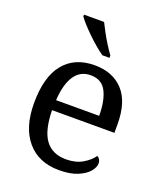

<svg xmlns="http://www.w3.org/2000/svg" viewBox="-142 -860 819 963"><g transform="rotate(20 267.5 -378.0)"><path d="M287 10Q178 10 116.5 -62Q55 -134 55 -264Q55 -404 113 -475Q171 -546 277 -546Q374 -546 429.5 -486Q485 -426 485 -307V-261H152Q154 -152 191.5 -102.5Q229 -53 301 -53Q353 -53 389.5 -74.5Q426 -96 444 -123Q451 -120 457 -111Q463 -102 463 -89Q463 -69 444 -46Q425 -23 386 -6.5Q347 10 287 10ZM384 -315Q384 -395 359.5 -443.5Q335 -492 275 -492Q220 -492 189.5 -446.5Q159 -401 154 -315ZM295 -606Q275 -620 252 -639.5Q229 -659 206.5 -681Q184 -703 166 -723Q148 -743 139 -756V-766H246Q257 -744 271.5 -717Q286 -690 302.5 -664Q319 -638 333 -619V-606Z"/></g></svg>

Font: Noto Serif Ethiopic
Style: Regular
Weight: 400
Designer: Monotype Design Team
Foundry: Monotype Imaging Inc.
Version: Version 2.102